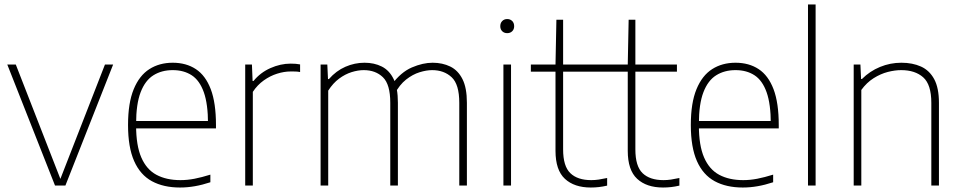

<svg xmlns="http://www.w3.org/2000/svg" viewBox="-20 -828 4289 857"><path d="M225.5 0 12.5 -540H50.5L254 -18H245L448.5 -540H485L272 0Z M783.5 9Q710 9 658 -19.2Q606 -47.5 578.8 -109Q551.5 -170.5 551.5 -270Q551.5 -368.5 576.8 -429.8Q602 -491 646.8 -519.5Q691.5 -548 751 -548Q811 -548 854.2 -519.5Q897.5 -491 920.8 -429.8Q944 -368.5 944 -270V-255H568V-288H922L908.5 -275Q908.5 -363.5 889.8 -416.2Q871 -469 835.8 -492Q800.5 -515 751 -515Q701.5 -515 664.8 -492Q628 -469 607.8 -416.5Q587.5 -364 587.5 -275V-267.5Q587.5 -178.5 610.8 -125Q634 -71.5 678.2 -47.8Q722.5 -24 785.5 -24Q816 -24 848.2 -30.2Q880.5 -36.5 919 -48.5V-14.5Q882.5 -2.5 849.5 3.2Q816.5 9 783.5 9Z M1074.5 0V-540H1104.5L1107.5 -466.5H1111.5Q1142 -504 1187 -524Q1232 -544 1277.5 -544Q1290 -544 1299.8 -543.2Q1309.5 -542.5 1319.5 -540.5V-506.5Q1309 -508.5 1299.2 -508.8Q1289.5 -509 1277 -509Q1248.5 -509 1217.2 -499.2Q1186 -489.5 1157.5 -469.2Q1129 -449 1108.5 -418V0Z M1411 0V-540H1441L1444 -475H1448Q1480.5 -512 1521.8 -530Q1563 -548 1607 -548Q1650.5 -548 1684.2 -531Q1718 -514 1737 -475Q1756 -436 1756 -369.5V0H1722V-369Q1722 -451.5 1689.2 -483.2Q1656.5 -515 1603.5 -515Q1578 -515 1549.2 -506Q1520.5 -497 1493.5 -477Q1466.5 -457 1445 -423.5V0ZM2030 0V-369Q2030 -451.5 1996 -483.2Q1962 -515 1909 -515Q1883.5 -515 1852.8 -505.5Q1822 -496 1792.5 -472.8Q1763 -449.5 1741.5 -408.5L1728.5 -450.5Q1769.5 -506 1818.5 -527Q1867.5 -548 1911 -548Q1955 -548 1989.8 -531Q2024.5 -514 2044.2 -475Q2064 -436 2064 -369.5V0Z M2227 0V-540H2261V0ZM2244 -680Q2230.5 -680 2221.8 -688.5Q2213 -697 2213 -711Q2213 -725.5 2221.8 -734.2Q2230.5 -743 2244 -743Q2257.5 -743 2266.2 -734.2Q2275 -725.5 2275 -711Q2275 -697 2266.2 -688.5Q2257.5 -680 2244 -680Z M2617 9Q2543.5 9 2501.5 -29.8Q2459.5 -68.5 2459.5 -155V-540L2463.5 -740H2493.5V-161Q2493.5 -86 2525.8 -55Q2558 -24 2619 -24Q2635.5 -24 2652.5 -26.5Q2669.5 -29 2690 -33.5V0.5Q2670.5 5 2653 7Q2635.5 9 2617 9ZM2349.5 -508V-540H2679V-508Z M2939.5 9Q2866 9 2824 -29.8Q2782 -68.5 2782 -155V-540L2786 -740H2816V-161Q2816 -86 2848.2 -55Q2880.5 -24 2941.5 -24Q2958 -24 2975 -26.5Q2992 -29 3012.5 -33.5V0.5Q2993 5 2975.5 7Q2958 9 2939.5 9ZM2672 -508V-540H3001.5V-508Z M3295.5 9Q3222 9 3170 -19.2Q3118 -47.5 3090.8 -109Q3063.5 -170.5 3063.5 -270Q3063.5 -368.5 3088.8 -429.8Q3114 -491 3158.8 -519.5Q3203.5 -548 3263 -548Q3323 -548 3366.2 -519.5Q3409.5 -491 3432.8 -429.8Q3456 -368.5 3456 -270V-255H3080V-288H3434L3420.5 -275Q3420.5 -363.5 3401.8 -416.2Q3383 -469 3347.8 -492Q3312.5 -515 3263 -515Q3213.5 -515 3176.8 -492Q3140 -469 3119.8 -416.5Q3099.5 -364 3099.5 -275V-267.5Q3099.5 -178.5 3122.8 -125Q3146 -71.5 3190.2 -47.8Q3234.5 -24 3297.5 -24Q3328 -24 3360.2 -30.2Q3392.5 -36.5 3431 -48.5V-14.5Q3394.5 -2.5 3361.5 3.2Q3328.5 9 3295.5 9Z M3586.5 0V-808H3620.5V0Z M3790.5 0V-540H3820.5L3823.5 -475.5H3827.5Q3862.5 -510.5 3908 -529.2Q3953.5 -548 4003.5 -548Q4053 -548 4090.8 -531Q4128.5 -514 4149.8 -474.8Q4171 -435.5 4171 -369V0H4137V-369Q4137 -450.5 4100.8 -482.8Q4064.5 -515 4002.5 -515Q3974.5 -515 3942.5 -506.8Q3910.5 -498.5 3879.5 -479Q3848.5 -459.5 3824.5 -426.5V0Z"/></svg>

Font: Encode Sans Condensed Thin Thin
Style: Regular
Weight: 250
Version: Version 3.002